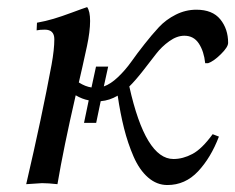

<svg xmlns="http://www.w3.org/2000/svg" viewBox="-20 -518 662 540"><path d="M225.1 -498Q233.4 -486.3 233.4 -459Q233.4 -429.7 224.6 -388.2Q210 -320.8 201.7 -286.1Q220.2 -274.4 237.3 -272L250 -330.6H284.2L272 -274.9Q291.5 -281.7 312 -301.3Q332.5 -320.8 349.1 -344.2Q365.7 -367.7 386.5 -394Q407.2 -420.4 427 -441.7Q446.8 -462.9 474.4 -476.8Q502 -490.7 532.2 -490.7Q577.6 -490.7 599.6 -463.6Q621.6 -436.5 621.6 -397.5Q621.6 -385.7 601.3 -365.7Q581.1 -345.7 565.4 -340.3H557.1Q553.7 -373.5 539.3 -395.5Q524.9 -417.5 498.5 -417.5Q477.5 -417.5 456.1 -402.1Q434.6 -386.7 419.4 -366.9Q404.3 -347.2 382.1 -318.8Q359.9 -290.5 343.3 -274.4H343.8Q389.2 -70.8 467.8 -70.8Q494.6 -70.8 521.2 -85Q547.9 -99.1 578.1 -140.6L595.7 -133.8Q573.2 -74.7 537.1 -36.1Q501 2.4 450.7 2.4Q420.9 2.4 396.5 -18.8Q372.1 -40 355.7 -77.6Q339.4 -115.2 328.9 -157Q318.4 -198.7 311 -249Q288.1 -235.4 263.2 -233.4L250.5 -172.4H216.3L229.5 -235.8Q210.9 -239.3 192.9 -250Q158.7 -101.6 141.6 0Q115.7 -2.9 98.1 -2.9L53.7 0Q98.1 -190.9 125 -335.9Q132.8 -378.9 132.8 -407.7Q132.8 -434.6 106 -434.6Q91.8 -434.6 83 -432.6L84 -454.1Q108.4 -458.5 130.6 -465.1Q152.8 -471.7 182.9 -482.9Q212.9 -494.1 225.1 -498Z"/></svg>

Font: Flanker
Style: Italic
Weight: 400
Italic angle: -12°
Designer: Flanker
Version: Version 2.027